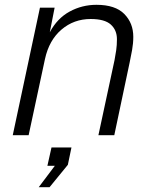

<svg xmlns="http://www.w3.org/2000/svg" viewBox="-20 -562 640 798"><path d="M33 0 146 -530H207L187 -428Q218 -486 269.5 -514Q321 -542 381 -542Q459 -542 496.5 -504Q534 -466 534 -409Q534 -382 529 -354Q524 -326 519 -303L455 0H389L456 -312Q460 -333 463 -353.5Q466 -374 466 -399Q466 -437 440.5 -460Q415 -483 357 -483Q287 -483 235.5 -439Q184 -395 167 -317L99 0ZM141 216 208 127H177L194 51H277L262 123L186 216Z"/></svg>

Font: Geist Mono Light
Style: Italic
Weight: 300
Italic angle: -12°
Monospace: yes
Designer: Basement.studio, Andrés Briganti, Mateo Zaragoza
Foundry: Basement.studio, Vercel, Andrés Briganti, Guido Ferreyra, Mateo Zaragoza
Version: Version 1.500; ttfautohint (v1.8.4.7-5d5b)